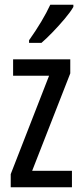

<svg xmlns="http://www.w3.org/2000/svg" viewBox="-20 -786 343 806"><path d="M282 0H25V-55L186 -468H35V-537H275V-478L115 -69H282ZM288 -757Q276 -736 252 -707.5Q228 -679 201.5 -651.5Q175 -624 154 -606H102V-617Q160 -699 191 -766H288Z"/></svg>

Font: Noto Sans Lao UI ExtCond
Style: Regular
Weight: 400
Width: 2
Designer: Monotype Design Team
Foundry: Monotype Imaging Inc.
Version: Version 2.000; ttfautohint (v1.8.4.7-5d5b)